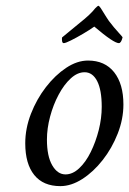

<svg xmlns="http://www.w3.org/2000/svg" viewBox="-20 -632 442 657"><path d="M186.5 4.9Q127.9 4.9 97.2 -33.2Q66.4 -71.3 66.4 -141.6Q66.4 -192.4 85.9 -242.7Q105.5 -293 137.2 -334Q168.9 -375 206.5 -399.9Q244.1 -424.8 281.2 -424.8Q338.9 -424.8 370.6 -384.8Q402.3 -344.7 402.3 -274.4Q402.3 -224.6 382.8 -174.8Q363.3 -125 331.5 -84.5Q299.8 -43.9 261.7 -19.5Q223.6 4.9 186.5 4.9ZM204.1 -35.2Q228.5 -35.2 251 -56.2Q273.4 -77.1 290.5 -111.8Q307.6 -146.5 317.9 -187Q328.1 -227.5 328.1 -266.6Q328.1 -324.2 312.5 -354.5Q296.9 -384.8 269.5 -384.8Q245.1 -384.8 222.2 -363.8Q199.2 -342.8 180.7 -308.1Q162.1 -273.4 151.4 -232.9Q140.6 -192.4 140.6 -154.3Q140.6 -97.7 158.7 -66.4Q176.8 -35.2 204.1 -35.2ZM198.2 -484.4Q193.4 -484.4 192.4 -491.7Q191.4 -499 192.4 -503.9L252.9 -553.7Q290 -583 305.7 -603.5Q314.5 -612.3 316.4 -612.3Q319.3 -612.3 325.2 -603.5Q336.9 -585 343.8 -573.7Q350.6 -562.5 352.5 -560.5Q371.1 -536.1 385.3 -521Q399.4 -505.9 399.4 -503.9Q394.5 -484.4 386.7 -484.4Q369.1 -484.4 302.7 -541Q286.1 -529.3 263.7 -516.1Q241.2 -502.9 222.7 -493.7Q204.1 -484.4 198.2 -484.4Z"/></svg>

Font: Crimson Text
Style: Italic
Weight: 400
Italic angle: -11°
Designer: Sebastian Kosch
Foundry: Sebastian Kosch
Version: Version 1.100; ttfautohint (v1.8.4)